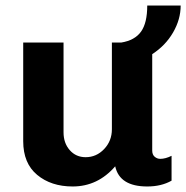

<svg xmlns="http://www.w3.org/2000/svg" viewBox="-20 -665 674 695"><path d="M531 -120Q531 -105 540 -97.5Q549 -90 560 -90Q579 -90 601 -101V-11Q564 10 513 10Q413 10 397 -63Q334 10 243 10Q165 10 114.5 -32Q64 -74 64 -154V-511H210V-186Q210 -147 232.5 -121.5Q255 -96 290 -96Q329 -96 357 -125.5Q385 -155 385 -197V-511H419Q468 -519 490.5 -550.5Q513 -582 513 -645H634Q634 -595 606.5 -547.5Q579 -500 531 -469Z"/></svg>

Font: Chivo
Style: Bold
Weight: 700
Designer: Hector Gatti
Foundry: Omnibus-Type
Version: Version 1.007;PS 001.007;hotconv 1.0.88;makeotf.lib2.5.64775